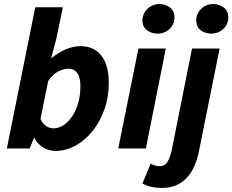

<svg xmlns="http://www.w3.org/2000/svg" viewBox="-20 -737 1153 953"><path d="M14 0 155 -701H292L259 -542L234 -449H236Q269 -476 306 -492Q343 -508 380 -508Q446 -508 483 -461Q520 -414 520 -326Q520 -255 498 -193.5Q476 -132 439 -86Q402 -40 354.5 -14Q307 12 256 12Q222 12 193.5 -5.5Q165 -23 151 -53H149L127 0ZM321 -396Q298 -396 269.5 -382.5Q241 -369 219 -334L181 -147Q192 -122 209.5 -111Q227 -100 246 -100Q272 -100 296 -116Q320 -132 338.5 -160Q357 -188 368 -226Q379 -264 379 -309Q379 -354 363 -375Q347 -396 321 -396Z M667 -496H803L704 0H567ZM761 -570Q733 -570 710 -586.5Q687 -603 687 -636Q687 -652 693.5 -667Q700 -682 711.5 -693Q723 -704 738.5 -710.5Q754 -717 772 -717Q801 -717 823.5 -700Q846 -683 846 -651Q846 -616 821.5 -593Q797 -570 761 -570Z M967 16Q959 54 945 86.5Q931 119 909 143.5Q887 168 856 182Q825 196 783 196Q757 196 734 191Q711 186 687 174L728 75Q739 81 749 84.5Q759 88 772 88Q797 88 809.5 69.5Q822 51 832 10L933 -496H1070ZM1028 -570Q999 -570 976.5 -586.5Q954 -603 954 -636Q954 -669 978.5 -693Q1003 -717 1039 -717Q1067 -717 1090 -700Q1113 -683 1113 -651Q1113 -616 1088 -593Q1063 -570 1028 -570Z"/></svg>

Font: mr_Source Sans Pro
Style: Bold Italic
Weight: 700
Italic angle: -11°
Designer: Paul D. Hunt
Foundry: Adobe Systems Incorporated
Version: Version 1.036;July 10, 2024;FontCreator 11.5.0.2430 64-bit